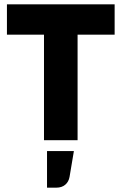

<svg xmlns="http://www.w3.org/2000/svg" viewBox="-20 -647 561 886"><path d="M509 -487H338V0H183V-487H12V-627H509ZM301 169Q297 192 281 205.5Q265 219 240 219H197V50H321Z"/></svg>

Font: Blinker
Style: Regular
Weight: 400
Designer: Juergen Huber
Foundry: supertype
Version: 1.017